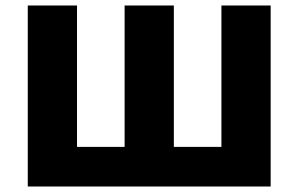

<svg xmlns="http://www.w3.org/2000/svg" viewBox="-20 -678 1086 698"><path d="M81 0V-658H260V0ZM433 0V-658H612V0ZM785 0V-658H964V0ZM144 0V-144H902V0Z"/></svg>

Font: Ysabeau Infant Black
Style: Regular
Weight: 900
Designer: Christian Thalmann (Catharsis Fonts)
Version: Version 2.001;gftools[0.9.30]; featfreeze: ss01,ss02,lnum